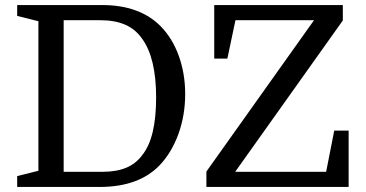

<svg xmlns="http://www.w3.org/2000/svg" viewBox="-20 -740 1447 760"><path d="M232 -60H387Q441 -60 479.5 -76Q518 -92 543 -126Q571 -161 584.5 -218Q598 -275 598 -354Q598 -510 543 -586Q517 -624 476 -642Q435 -660 377 -660H232ZM48 -720H384Q533 -720 616 -636Q663 -588 688 -518Q713 -448 713 -368Q713 -284 686.5 -210.5Q660 -137 613 -87Q530 0 375 0H48V-43L132 -64V-656L48 -677ZM1271 -60 1303 -223H1360V0H797V-61L1223 -660H912L880 -508H828V-720H1337V-659L911 -60Z"/></svg>

Font: Domine
Style: Regular
Weight: 400
Designer: Pablo Impallari, Rodrigo Fuenzalida, Brenda Gallo
Foundry: Pablo Impallari, Rodrigo Fuenzalida, Brenda Gallo
Version: Version 2.000